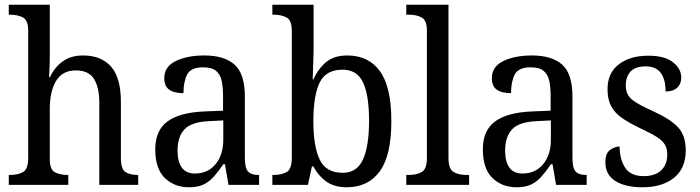

<svg xmlns="http://www.w3.org/2000/svg" viewBox="-20 -780 2952 810"><path d="M17 0V-42H24Q55 -42 77 -54Q99 -66 99 -114V-650Q99 -695 76.5 -706.5Q54 -718 24 -718H17V-760H190V-537Q190 -511 188.5 -484Q187 -457 187 -455H191Q210 -496 244.5 -521Q279 -546 330 -546Q407 -546 448.5 -499Q490 -452 490 -350V-114Q490 -66 509.5 -54Q529 -42 560 -42H563V0H399V-346Q399 -411 376.5 -447Q354 -483 300 -483Q243 -483 216.5 -438.5Q190 -394 190 -320V-109Q190 -64 212 -53Q234 -42 265 -42H268V0Z M777 10Q716 10 675.5 -29Q635 -68 635 -150Q635 -230 687 -268Q739 -306 845 -310L921 -313V-373Q921 -410 915.5 -437.5Q910 -465 892 -480.5Q874 -496 837 -496Q785 -496 769.5 -465.5Q754 -435 754 -387Q714 -387 693.5 -402Q673 -417 673 -450Q673 -499 721.5 -522.5Q770 -546 842 -546Q927 -546 970 -507Q1013 -468 1013 -373V-114Q1013 -72 1026 -57Q1039 -42 1070 -42H1073V0H944L929 -87H922Q903 -59 884 -37Q865 -15 840.5 -2.5Q816 10 777 10ZM802 -48Q857 -48 889.5 -87.5Q922 -127 922 -191V-272L864 -269Q788 -266 758.5 -234.5Q729 -203 729 -145Q729 -98 747 -73Q765 -48 802 -48Z M1443 10Q1390 10 1356 -14.5Q1322 -39 1302 -78H1296L1279 0H1129V-42H1136Q1167 -42 1189 -54Q1211 -66 1211 -114V-650Q1211 -695 1188.5 -706.5Q1166 -718 1136 -718H1129V-760H1303V-576Q1303 -558 1302 -532Q1301 -506 1300.5 -482Q1300 -458 1299 -445H1302Q1323 -491 1356.5 -518.5Q1390 -546 1445 -546Q1535 -546 1583 -479.5Q1631 -413 1631 -269Q1631 -124 1582 -57Q1533 10 1443 10ZM1426 -51Q1486 -51 1511.5 -107.5Q1537 -164 1537 -270Q1537 -379 1511.5 -432.5Q1486 -486 1425 -486Q1355 -486 1328.5 -431.5Q1302 -377 1302 -269Q1302 -163 1328.5 -107Q1355 -51 1426 -51Z M1694 0V-42H1706Q1738 -42 1759.5 -54.5Q1781 -67 1781 -114V-650Q1781 -695 1758.5 -706.5Q1736 -718 1706 -718H1694V-760H1872V-114Q1872 -67 1893.5 -54.5Q1915 -42 1947 -42H1959V0Z M2159 10Q2098 10 2057.5 -29Q2017 -68 2017 -150Q2017 -230 2069 -268Q2121 -306 2227 -310L2303 -313V-373Q2303 -410 2297.5 -437.5Q2292 -465 2274 -480.5Q2256 -496 2219 -496Q2167 -496 2151.5 -465.5Q2136 -435 2136 -387Q2096 -387 2075.5 -402Q2055 -417 2055 -450Q2055 -499 2103.5 -522.5Q2152 -546 2224 -546Q2309 -546 2352 -507Q2395 -468 2395 -373V-114Q2395 -72 2408 -57Q2421 -42 2452 -42H2455V0H2326L2311 -87H2304Q2285 -59 2266 -37Q2247 -15 2222.5 -2.5Q2198 10 2159 10ZM2184 -48Q2239 -48 2271.5 -87.5Q2304 -127 2304 -191V-272L2246 -269Q2170 -266 2140.5 -234.5Q2111 -203 2111 -145Q2111 -98 2129 -73Q2147 -48 2184 -48Z M2690 10Q2618 10 2576 -16.5Q2534 -43 2534 -95Q2534 -134 2554.5 -148Q2575 -162 2594 -162Q2594 -109 2617 -73Q2640 -37 2695 -37Q2744 -37 2769.5 -61.5Q2795 -86 2795 -128Q2795 -152 2785.5 -169Q2776 -186 2752 -201.5Q2728 -217 2685 -237Q2636 -260 2604.5 -282Q2573 -304 2558 -332.5Q2543 -361 2543 -404Q2543 -472 2590.5 -508.5Q2638 -545 2715 -545Q2784 -545 2819 -517.5Q2854 -490 2854 -453Q2854 -426 2837 -410Q2820 -394 2788 -394Q2788 -445 2767.5 -472.5Q2747 -500 2705 -500Q2660 -500 2640 -478Q2620 -456 2620 -420Q2620 -381 2646 -360Q2672 -339 2733 -312Q2806 -279 2839.5 -244Q2873 -209 2873 -146Q2873 -70 2823.5 -30Q2774 10 2690 10Z"/></svg>

Font: Noto Serif Khmer SemiCondensed
Style: Regular
Weight: 400
Width: 4
Designer: Danh Hong and the Monotype Design Team
Foundry: Monotype Imaging Inc.
Version: Version 2.004; ttfautohint (v1.8.4.7-5d5b)